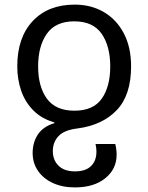

<svg xmlns="http://www.w3.org/2000/svg" viewBox="-20 -566 646 836"><path d="M305.2 -545.9Q376 -545.9 431.4 -513.9Q486.8 -481.9 518.8 -421.4Q550.8 -360.8 550.8 -276.9Q550.8 -151.9 488.3 -86.4Q425.8 -21 317.9 -6.8Q259.8 0 234.9 26.6Q210 53.2 210 91.8Q210 130.9 234.9 155.5Q259.8 180.2 306.2 180.2Q353 180.2 376.5 157Q399.9 133.8 399.9 94.2Q399.9 85.9 398.9 77.9Q397.9 69.8 396 61H481.9Q487.8 85 487.8 107.9Q487.8 169.9 438.5 210Q389.2 250 306.2 250Q252 250 210.4 231Q168.9 211.9 145.5 178Q122.1 144 122.1 100.1Q122.1 54.2 145 19.5Q168 -15.1 216.8 -29.8V-33.2Q161.1 -48.8 125 -85.4Q88.9 -122.1 72 -171.6Q55.2 -221.2 55.2 -276.9Q55.2 -402.8 122.6 -474.4Q189.9 -545.9 305.2 -545.9ZM303.2 -473.1Q222.2 -473.1 184.1 -419.2Q146 -365.2 146 -276.9Q146 -189 184.1 -136.5Q222.2 -84 304.2 -84Q386.2 -84 423.1 -136.5Q460 -189 460 -276.9Q460 -365.2 422.4 -419.2Q384.8 -473.1 303.2 -473.1Z"/></svg>

Font: Kurinto Seri
Style: Regular
Weight: 400
Designer: Kurinto was developed by Clint Goss from a range of fonts that are compatible with the SIL Open Font License Version 1.1
Foundry: Clinton F. Goss
Version: Version 2.196; July 25, 2020